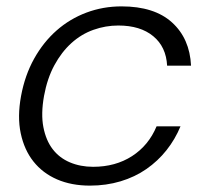

<svg xmlns="http://www.w3.org/2000/svg" viewBox="-20 -574 653 602"><path d="M46 -273Q58 -338 87 -390Q116 -442 157.5 -478.5Q199 -515 251 -534.5Q303 -554 361 -554Q464 -554 519.5 -503.5Q575 -453 579 -368H504Q501 -427 460.5 -460.5Q420 -494 351 -494Q311 -494 273 -480.5Q235 -467 204 -439Q173 -411 150.5 -369.5Q128 -328 118 -273Q108 -217 116 -175.5Q124 -134 145 -106.5Q166 -79 199 -65Q232 -51 272 -51Q342 -51 394 -84.5Q446 -118 471 -178H546Q529 -137 502 -103Q475 -69 439 -44Q403 -19 358 -5.5Q313 8 262 8Q204 8 159 -11.5Q114 -31 85 -67.5Q56 -104 45 -156Q34 -208 46 -273Z"/></svg>

Font: SVN-Poppins Light
Style: Italic
Weight: 300
Italic angle: -10°
Designer: Ninad Kale (Devanagari), Jonny Pinhorn (Latin)
Foundry: Indian Type Foundry
Version: Version 3.002 2017; ttfautohint (v1.8.3)